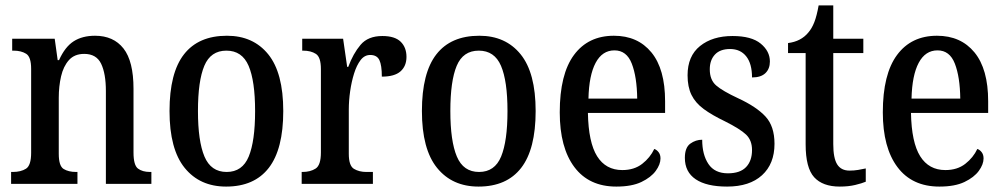

<svg xmlns="http://www.w3.org/2000/svg" viewBox="-20 -679 3709 709"><path d="M21 0V-44H27Q57 -44 76 -56Q95 -68 95 -115V-425Q95 -469 76.5 -480.5Q58 -492 30 -492H25V-536H182L193 -457H198Q220 -506 252 -526.5Q284 -547 331 -547Q399 -547 436 -500Q473 -453 473 -351V-116Q473 -69 489.5 -56.5Q506 -44 534 -44H539V0H371V-343Q371 -407 353.5 -443.5Q336 -480 291 -480Q255 -480 234.5 -457Q214 -434 205.5 -397Q197 -360 197 -318V-111Q197 -66 215 -55Q233 -44 261 -44H266V0Z M815 10Q718 10 662 -59Q606 -128 606 -269Q606 -410 659.5 -478.5Q713 -547 818 -547Q915 -547 970.5 -478.5Q1026 -410 1026 -269Q1026 -128 972.5 -59Q919 10 815 10ZM817 -44Q875 -44 898.5 -101Q922 -158 922 -269Q922 -380 898 -436Q874 -492 816 -492Q758 -492 734.5 -436Q711 -380 711 -269Q711 -158 735 -101Q759 -44 817 -44Z M1094 0V-44H1097Q1126 -44 1145.5 -56.5Q1165 -69 1165 -116V-424Q1165 -468 1146.5 -480Q1128 -492 1099 -492H1096V-536H1247L1262 -432H1266Q1284 -481 1311.5 -513.5Q1339 -546 1392 -546Q1438 -546 1459.5 -525Q1481 -504 1481 -469Q1481 -435 1459 -415.5Q1437 -396 1390 -396Q1390 -438 1381 -457Q1372 -476 1347 -476Q1326 -476 1311.5 -457Q1297 -438 1287.5 -407.5Q1278 -377 1273 -342Q1268 -307 1268 -274V-111Q1268 -67 1287 -55.5Q1306 -44 1333 -44H1357V0Z M1747 10Q1650 10 1594 -59Q1538 -128 1538 -269Q1538 -410 1591.5 -478.5Q1645 -547 1750 -547Q1847 -547 1902.5 -478.5Q1958 -410 1958 -269Q1958 -128 1904.5 -59Q1851 10 1747 10ZM1749 -44Q1807 -44 1830.5 -101Q1854 -158 1854 -269Q1854 -380 1830 -436Q1806 -492 1748 -492Q1690 -492 1666.5 -436Q1643 -380 1643 -269Q1643 -158 1667 -101Q1691 -44 1749 -44Z M2256 10Q2155 10 2101 -62Q2047 -134 2047 -264Q2047 -405 2099.5 -476Q2152 -547 2247 -547Q2335 -547 2385.5 -485.5Q2436 -424 2436 -305V-262H2151Q2153 -153 2185 -102Q2217 -51 2278 -51Q2322 -51 2351.5 -74Q2381 -97 2396 -129Q2405 -126 2412 -117Q2419 -108 2419 -94Q2419 -72 2401.5 -48Q2384 -24 2348.5 -7Q2313 10 2256 10ZM2333 -315Q2332 -395 2313 -444Q2294 -493 2249 -493Q2204 -493 2179.5 -447Q2155 -401 2153 -315Z M2665 10Q2589 10 2549 -17Q2509 -44 2509 -96Q2509 -134 2529 -148.5Q2549 -163 2573 -163Q2573 -108 2596 -73.5Q2619 -39 2668 -39Q2713 -39 2735 -62Q2757 -85 2757 -125Q2757 -161 2735 -182Q2713 -203 2657 -231Q2609 -254 2578.5 -276.5Q2548 -299 2533.5 -328.5Q2519 -358 2519 -401Q2519 -472 2565 -509Q2611 -546 2685 -546Q2755 -546 2789 -518Q2823 -490 2823 -452Q2823 -425 2806.5 -409Q2790 -393 2757 -393Q2757 -444 2735.5 -471Q2714 -498 2676 -498Q2639 -498 2620 -477.5Q2601 -457 2601 -423Q2601 -384 2624.5 -363.5Q2648 -343 2706 -316Q2773 -285 2806.5 -249Q2840 -213 2840 -148Q2840 -74 2794 -32Q2748 10 2665 10Z M3081 10Q3018 10 2986.5 -24.5Q2955 -59 2955 -146V-483H2890V-520Q2938 -526 2965 -559Q2978 -574 2987 -597Q2996 -620 3003 -659H3057V-536H3168V-483H3057V-147Q3057 -95 3071.5 -72Q3086 -49 3117 -49Q3134 -49 3148.5 -51.5Q3163 -54 3177 -57V-8Q3163 -2 3138 4Q3113 10 3081 10Z M3449 10Q3348 10 3294 -62Q3240 -134 3240 -264Q3240 -405 3292.5 -476Q3345 -547 3440 -547Q3528 -547 3578.5 -485.5Q3629 -424 3629 -305V-262H3344Q3346 -153 3378 -102Q3410 -51 3471 -51Q3515 -51 3544.5 -74Q3574 -97 3589 -129Q3598 -126 3605 -117Q3612 -108 3612 -94Q3612 -72 3594.5 -48Q3577 -24 3541.5 -7Q3506 10 3449 10ZM3526 -315Q3525 -395 3506 -444Q3487 -493 3442 -493Q3397 -493 3372.5 -447Q3348 -401 3346 -315Z"/></svg>

Font: Noto Serif Lao Condensed Medium
Style: Regular
Weight: 500
Width: 3
Designer: Monotype Design Team
Foundry: Monotype Imaging Inc.
Version: Version 2.003; ttfautohint (v1.8.4.7-5d5b)